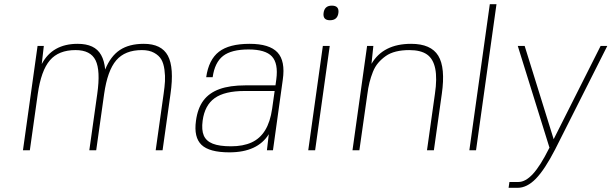

<svg xmlns="http://www.w3.org/2000/svg" viewBox="-20 -720 2930 920"><path d="M342 -480Q261 -480 219 -431Q177 -382 161 -270L123 0H90L160 -500H190L180 -413Q231 -510 352 -510Q393 -510 421 -497Q449 -484 464.5 -456.5Q480 -429 484 -387Q510 -451 554.5 -480.5Q599 -510 669 -510Q754 -510 784.5 -453Q815 -396 797 -270L759 0H726L764 -270Q769 -305 770.5 -330.5Q772 -356 768 -386Q764 -416 753 -435Q742 -454 718.5 -467Q695 -480 660 -480Q579 -480 537 -431Q495 -382 479 -270L441 0H408L446 -270Q462 -382 438 -431Q414 -480 342 -480Z M1268 -77Q1214 10 1079 10Q983 10 945.5 -26Q908 -62 919 -141Q927 -201 954.5 -238Q982 -275 1031.5 -293Q1081 -311 1156 -311H1300L1304 -340Q1314 -416 1283 -449.5Q1252 -483 1171 -483Q1089 -483 1049 -452Q1009 -421 999 -350H968Q980 -434 1029 -472Q1078 -510 1176 -510Q1271 -510 1309.5 -469Q1348 -428 1335 -338L1288 0H1259ZM1296 -284H1152Q1057 -284 1009 -250Q961 -216 951 -142Q945 -97 956.5 -70.5Q968 -44 999.5 -31.5Q1031 -19 1087 -19Q1145 -19 1185.5 -37.5Q1226 -56 1250.5 -96Q1275 -136 1284 -199Z M1490 0H1457L1527 -500H1560ZM1570 -693Q1606 -693 1601.5 -658Q1597 -623 1561 -623Q1526 -623 1530.5 -658Q1535 -693 1570 -693Z M1769 -500 1760 -414Q1816 -510 1950 -510Q2045 -510 2080 -453Q2115 -396 2097 -270L2059 0H2026L2064 -270Q2075 -344 2065.5 -391Q2056 -438 2026 -459Q1996 -480 1941 -480Q1906 -480 1877.5 -473Q1849 -466 1828.5 -451.5Q1808 -437 1792.5 -419Q1777 -401 1767 -376Q1757 -351 1750.5 -325Q1744 -299 1740 -267L1702 0H1669L1739 -500Z M2229 0 2327 -700H2359L2261 0Z M2611 -9 2613 -12 2461 -500H2494L2633 -53L2858 -500H2890L2640 -4Q2590 93 2547.5 136.5Q2505 180 2460 180H2417L2421 152H2464Q2498 152 2533.5 113.5Q2569 75 2611 -9Z"/></svg>

Font: Fivo Sans Thin
Style: Regular
Weight: 250
Foundry: Alexander Slobzheninov
Version: 1.0